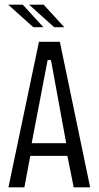

<svg xmlns="http://www.w3.org/2000/svg" viewBox="-20 -798 421 818"><path d="M16 0 146 -620H235L364 0H294L267 -134H109L84 0ZM181 -532 115 -188H262L199 -532L197 -542H183ZM122 -682 15 -778H77L165 -682ZM211 -682 104 -778H166L254 -682Z"/></svg>

Font: Smooch Sans Medium
Style: Regular
Weight: 500
Designer: Robert E. Leuschke
Foundry: Robert E. Leuschke
Version: Version 1.010; ttfautohint (v1.8.3)